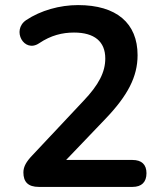

<svg xmlns="http://www.w3.org/2000/svg" viewBox="-20 -735 640 755"><path d="M501 0C537 0 556 -19 556 -54C556 -88 537 -106 501 -106H240L395 -268C482 -359 521 -433 521 -518C521 -644 438 -715 287 -715C215 -715 140 -694 83 -656C24 -616 75 -525 134 -565C180 -596 225 -607 271 -607C351 -607 394 -572 394 -505C394 -452 369 -402 308 -338L107 -124C84 -100 72 -80 72 -57C72 -20 90 0 133 0Z"/></svg>

Font: Nunito
Style: Bold
Weight: 700
Designer: Vernon Adams
Foundry: Vernon Adams
Version: Version 3.602